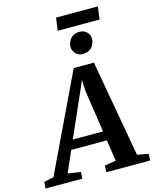

<svg xmlns="http://www.w3.org/2000/svg" viewBox="-228 -1212 1054 1313"><g transform="rotate(-15 298.5 -555.0)"><path d="M-73 0 -69 -46.5 -1 -60 326.5 -746H469.5L591 -61L670 -46.5L667.5 0H357.5L359.5 -46.5L440 -60L417.5 -209.5H165L99.5 -60L191 -46.5L187.5 0ZM194 -275.5H408L364 -569.5L359.5 -652.5L325.5 -573.5ZM411.5 -822Q393 -822 377 -831.8Q361 -841.5 351.5 -857.8Q342 -874 342.5 -892.5Q344.5 -928.5 367.5 -952Q390.5 -975.5 426.5 -975.5Q458.5 -975.5 479 -955.8Q499.5 -936 499 -908.5Q498.5 -872 475.5 -847Q452.5 -822 411.5 -822ZM299 -1110.5H595L583 -1020.5H287Z"/></g></svg>

Font: Merriweather Light 18pt
Style: Bold Italic
Weight: 700
Italic angle: -7.8°
Version: Version 2.101